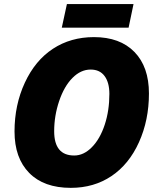

<svg xmlns="http://www.w3.org/2000/svg" viewBox="-20 -906 777 936"><path d="M438 -725.1Q564.9 -725.1 635.5 -652.6Q706.1 -580.1 706.1 -450.2Q706.1 -320.3 657.5 -212.6Q608.9 -105 523.4 -47.6Q438 9.8 325.2 9.8Q193.8 9.8 122.3 -63Q50.8 -135.7 50.8 -265.1Q50.8 -394.5 101.1 -502.9Q151.4 -611.3 238 -668.2Q324.7 -725.1 438 -725.1ZM513.2 -448.2Q513.2 -503.9 489.7 -535.4Q466.3 -566.9 421.9 -566.9Q373.5 -566.9 333 -525.9Q292.5 -484.9 268.3 -413.1Q244.1 -341.3 244.1 -266.1Q244.1 -147.9 341.8 -147.9Q388.2 -147.9 428 -188.5Q467.8 -229 490.5 -297.9Q513.2 -366.7 513.2 -448.2ZM306.2 -886.2H630.9L606.9 -771H281.2Z"/></svg>

Font: Open Sans Extrabold
Style: Italic
Weight: 800
Italic angle: -12°
Foundry: Ascender Corporation
Version: Version 1.10